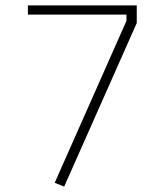

<svg xmlns="http://www.w3.org/2000/svg" viewBox="-20 -680 600 709"><path d="M83 -626V-660H485V-595L217 9L182 -5L447 -603V-626Z"/></svg>

Font: Titillium Web
Style: Thin
Weight: 200
Version: Version 1.001;PS 57.000;hotconv 1.0.70;makeotf.lib2.5.55311